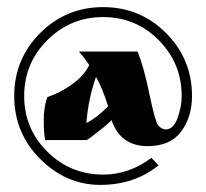

<svg xmlns="http://www.w3.org/2000/svg" viewBox="-20 -520 580 540"><path d="M491 -250Q491 -342 426.5 -407Q362 -472 270 -472Q178 -472 113 -407Q48 -342 48 -250Q48 -158 113 -93.5Q178 -29 270 -29Q343 -29 406 -76L426 -55Q358 0 262 0Q166 0 93 -73Q20 -146 20 -250Q20 -354 93 -427Q166 -500 270 -500Q374 -500 447 -427Q520 -354 520 -250Q520 -191 489.5 -150Q459 -109 395 -109Q318 -109 293 -184Q299 -184 263.5 -155.5Q228 -127 223 -126H107Q103 -146 103 -182Q103 -218 113 -247Q150 -259 183.5 -283.5Q217 -308 231 -337Q217 -358 202 -375H367Q384 -334 400 -256.5Q416 -179 425 -167Q434 -157 446 -156Q468 -156 479.5 -188.5Q491 -221 491 -250ZM284 -221Q269 -270 250 -304Q228 -241 223 -174Q254 -190 284 -221Z"/></svg>

Font: Ruslan Display
Style: Regular
Weight: 400
Version: Version 1.001